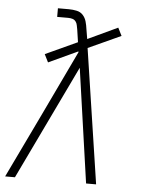

<svg xmlns="http://www.w3.org/2000/svg" viewBox="-63 -777 615 820"><g transform="rotate(5 245.0 -367.5)"><path d="M-10 0Q57 -139 123.5 -278Q190 -417 256 -556L255 -559L130 -501L113 -535L250 -598L242 -652Q240 -661 238.5 -670Q237 -679 231.5 -686Q226 -693 217.5 -695.5Q209 -698 199 -698H152V-735H199Q216 -735 232.5 -731.5Q249 -728 259.5 -716.5Q270 -705 274.5 -689Q279 -673 281 -657L288 -615L416 -675L433 -641L293 -577L380 0H337L267 -490L32 0Z"/></g></svg>

Font: Iosevka SS18 Extralight
Style: Italic
Weight: 200
Italic angle: -9°
Monospace: yes
Designer: Belleve Invis
Foundry: Belleve Invis
Version: Version 25.1.1; ttfautohint (v1.8.4)